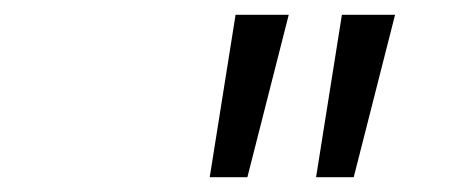

<svg xmlns="http://www.w3.org/2000/svg" viewBox="-20 -770 640 260"><path d="M264 -530 299 -750H371L315 -530ZM408 -530 443 -750H515L459 -530Z"/></svg>

Font: Red Hat Mono
Style: Italic
Weight: 400
Italic angle: -12°
Monospace: yes
Designer: Pentagram, MCKL
Foundry: MCKL
Version: Version 1.030